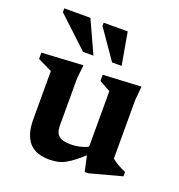

<svg xmlns="http://www.w3.org/2000/svg" viewBox="-128 -797 855 916"><g transform="rotate(20 300.0 -339.0)"><path d="M214.5 -159.5Q214.5 -134.5 222.2 -119.2Q230 -104 247.5 -97.5Q265 -91 294 -91Q322 -91 349.2 -98.8Q376.5 -106.5 394 -119.5L410 -92Q374.5 -59 348.8 -38.2Q323 -17.5 302.5 -6.5Q282 4.5 262.8 8.2Q243.5 12 221 12Q151.5 12 118.2 -27Q85 -66 85 -143.5V-387.5L12.5 -422.5V-454.5L222 -466.5L214.5 -397.5ZM401.5 10 380 -88.5V-392.5L323.5 -424V-455.5L517 -465.5L510.5 -395V-98Q515.5 -93.5 524 -87.5Q532.5 -81.5 542.8 -75.5Q553 -69.5 563.5 -64.5Q574 -59.5 582.5 -56V-34L419 10ZM251 -526H198L43 -671V-690.5H175.5ZM394 -526H345.5L243 -674V-690.5H365Z"/></g></svg>

Font: Newsreader SemiBold
Style: Regular
Weight: 600
Designer: Hugues Gentile
Foundry: Production Type
Version: Version 1.003